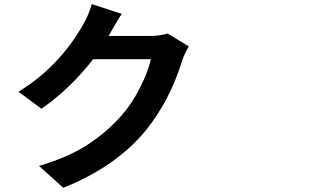

<svg xmlns="http://www.w3.org/2000/svg" viewBox="-20 -848 1540 935"><path d="M796.9 -684.6 899.4 -622.1Q876 -582 866.2 -549.8Q807.6 -360.4 692.4 -215.8Q545.9 -36.1 288.1 66.4L169.9 -40Q312.5 -82 406.2 -143.1Q500 -204.1 573.2 -287.1Q623 -343.8 662.6 -422.4Q702.1 -501 714.8 -559.6H433.6Q321.3 -415 181.6 -318.4L70.3 -401.4Q264.6 -520.5 381.8 -722.7Q414.1 -778.3 426.8 -828.1L573.2 -780.3Q561.5 -763.7 549.3 -743.2Q537.1 -722.7 524.9 -701.2Q512.7 -679.7 508.8 -672.9H710Q756.8 -672.9 796.9 -684.6Z"/></svg>

Font: Bpmf Zihi Sans Bold
Style: Bold
Weight: 700
Foundry: But Ko
Version: Version 1.320